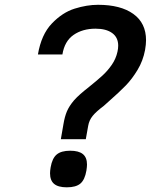

<svg xmlns="http://www.w3.org/2000/svg" viewBox="-20 -779 640 800"><path d="M288 -360.5Q300 -374 314.8 -387Q329.5 -400 353 -418.5Q386 -445 407.2 -464.5Q428.5 -484 445.8 -509Q463 -534 469.5 -563.5Q472.5 -577 472.5 -588.5Q472.5 -623 447.5 -641.2Q422.5 -659.5 378 -659.5Q324 -659.5 286.5 -633.5Q249 -607.5 240 -552H138Q152 -635 196 -681Q240 -727 291 -743Q342 -759 388.5 -759Q482.5 -759 535.5 -721Q588.5 -683 588.5 -611.5Q588.5 -594 584.5 -571Q576 -525.5 553.2 -487.8Q530.5 -450 503.8 -422.5Q477 -395 436 -359L412 -337.5Q380.5 -314 366 -296Q351.5 -278 347.5 -255L337.5 -199H233.5L244.5 -262.5Q249.5 -292.5 258.5 -314.2Q267.5 -336 288 -360.5ZM188.5 -57Q188.5 -67 191 -82Q197.5 -119.5 216.2 -135.2Q235 -151 272.5 -151Q308 -151 325.2 -137Q342.5 -123 342.5 -93.5Q342.5 -84 340 -68Q333.5 -30 315 -14.2Q296.5 1.5 258.5 1.5Q222.5 1.5 205.5 -12.8Q188.5 -27 188.5 -57Z"/></svg>

Font: JuliaMono MediumItalic
Style: Regular
Weight: 500
Italic angle: -9°
Monospace: yes
Designer: cormullion
Foundry: corm
Version: Version 0.049; ttfautohint (v1.8.4)